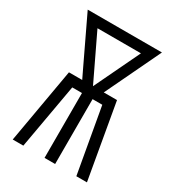

<svg xmlns="http://www.w3.org/2000/svg" viewBox="-178 -838 855 941"><g transform="rotate(30 250.0 -367.5)"><path d="M40 0 114 -423H189L164 -475L40 -735H460L311 -423H386L460 0H400L335 -367H280V0H220V-367H165L100 0ZM250 -423 373 -680H127Z"/></g></svg>

Font: Iosevka Curly Light
Style: Regular
Weight: 300
Monospace: yes
Designer: Belleve Invis
Foundry: Belleve Invis
Version: Version 22.1.2; ttfautohint (v1.8.4)